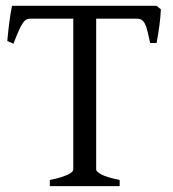

<svg xmlns="http://www.w3.org/2000/svg" viewBox="-20 -635 591 655"><path d="M149.9 0V-21Q172.4 -25.4 187.7 -30.3Q203.1 -35.2 212.4 -39.8Q221.7 -44.4 225.8 -48.6Q230 -52.7 230 -56.2V-571.3H84Q76.7 -571.3 70.6 -568.6Q64.5 -565.9 58.3 -557.1Q52.2 -548.3 44.4 -531.2Q36.6 -514.2 25.9 -485.8L4.9 -495.1Q7.3 -523.9 11.5 -556.6Q15.6 -589.4 21 -615.2H514.2L528.8 -603Q527.8 -578.1 523.9 -548.6Q520 -519 514.2 -488.3H492.2Q487.3 -510.7 483.6 -526.6Q480 -542.5 475.1 -552.5Q470.2 -562.5 463.6 -566.9Q457 -571.3 446.8 -571.3H308.1V-56.2Q308.1 -49.8 325.7 -40Q343.3 -30.3 388.2 -21V0Z"/></svg>

Font: Gentium Plus Eur
Style: Regular
Weight: 400
Designer: J. Victor Gaultney, Annie Olsen, Iska Routamaa, Becca Hirsbrunner
Foundry: SIL International
Version: Version 5.000